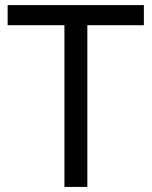

<svg xmlns="http://www.w3.org/2000/svg" viewBox="-20 -734 596 754"><path d="M323 0H233V-635H10V-714H545V-635H323Z"/></svg>

Font: Noto Sans Bamum
Style: Regular
Weight: 400
Designer: Monotype Design Team
Foundry: Monotype Imaging Inc.
Version: Version 2.001